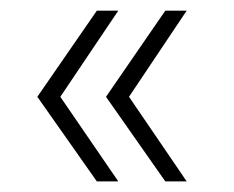

<svg xmlns="http://www.w3.org/2000/svg" viewBox="-20 -431 438 359"><path d="M49.8 -250 161.1 -411.1H201.2L92.8 -250L201.2 -91.8H161.1ZM178.2 -250 289.1 -411.1H329.1L221.2 -250L329.1 -91.8H289.1Z"/></svg>

Font: Trueno UltraLight
Style: Regular
Weight: 250
Designer: Julieta Ulanovsky
Foundry: Julieta Ulanovsky
Version: Version 3.001b | FøM Fix